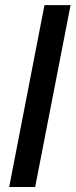

<svg xmlns="http://www.w3.org/2000/svg" viewBox="-20 -745 301 765"><path d="M261.2 -724.6 120.1 0H16.6L157.2 -724.6Z"/></svg>

Font: Arimo Medium
Style: Italic
Weight: 500
Italic angle: -12°
Designer: Steve Matteson
Foundry: Monotype Imaging Inc.
Version: Version 1.33